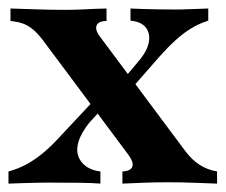

<svg xmlns="http://www.w3.org/2000/svg" viewBox="-21 -438 538 458"><path d="M271 0V-29Q285.5 -29.8 291.1 -35.1Q296.8 -40.3 295.2 -48.8Q293.5 -57.3 285.5 -68.5L81.5 -341.9Q68.5 -358.9 57.3 -368.1Q46 -377.4 33.5 -381.9Q21 -386.3 4 -387.9V-417.7Q30.6 -416.9 66.1 -415.7Q101.6 -414.5 133.1 -414.5Q152.4 -414.5 171 -415.3Q189.5 -416.1 205.6 -416.9Q221.8 -417.7 233.1 -417.7V-387.9Q219.4 -387.9 213.3 -382.7Q207.3 -377.4 208.5 -369Q209.7 -360.5 218.5 -349.2L421.8 -76.6Q437.1 -56.5 455.2 -44.8Q473.4 -33.1 496.8 -29V0Q474.2 -0.8 442.3 -2Q410.5 -3.2 379.8 -3.2Q349.2 -3.2 318.5 -2Q287.9 -0.8 271 0ZM-0.8 0V-29Q23.4 -35.5 44.4 -47.2Q65.3 -58.9 85.5 -76.2Q105.6 -93.5 125.8 -116.1L208.9 -204.8L228.2 -184.7L191.9 -145.2Q173.4 -121.8 166.9 -102Q160.5 -82.3 165.3 -66.9Q170.2 -51.6 183.9 -41.5Q197.6 -31.5 218.5 -29V0Q201.6 -1.6 168.1 -2Q134.7 -2.4 93.5 -2.4Q77.4 -2.4 62.9 -2Q48.4 -1.6 33.5 -1.2Q18.5 -0.8 -0.8 0ZM285.5 -218.5 266.1 -240.3 308.1 -290.3Q329.8 -315.3 333.9 -336.7Q337.9 -358.1 327 -372.2Q316.1 -386.3 290.3 -388.7V-417.7Q304.8 -416.9 320.6 -416.5Q336.3 -416.1 354.8 -415.7Q373.4 -415.3 393.5 -415.3Q413.7 -415.3 431.5 -416.1Q449.2 -416.9 475.8 -417.7V-388.7Q454.8 -382.3 435.5 -370.6Q416.1 -358.9 397.6 -341.9Q379 -325 358.9 -302.4Z"/></svg>

Font: Playfair 5pt SemiExpanded Light ExtraBold
Style: Regular
Weight: 800
Version: Version 2.001;gftools[0.9.30]